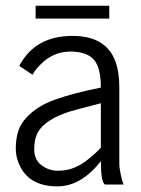

<svg xmlns="http://www.w3.org/2000/svg" viewBox="-20 -645 493 671"><path d="M104.5 -580.1V-625H361.8V-580.1ZM173.8 -297.4Q238.8 -320.3 332.5 -338.9Q332.5 -416 302.7 -441.9Q276.4 -464.8 226.1 -464.8Q164.6 -464.8 120.1 -418Q101.1 -398.9 93.8 -383.8L47.4 -414.6Q102.1 -519.5 233.4 -519.5Q351.1 -519.5 383.8 -429.2Q397 -392.6 397 -340.3V-72.3Q397 -58.1 402.3 -33.7Q407.7 -9.3 412.1 0H347.2Q332.5 -7.3 332.5 -82Q263.7 6.3 180.7 6.3Q88.9 6.3 53.2 -58.1Q35.2 -90.8 35.2 -125.7Q35.2 -160.6 43.9 -186.8Q52.7 -212.9 71.5 -233.2Q90.3 -253.4 114.3 -269Q138.2 -284.7 173.8 -297.4ZM111.8 -181.6Q99.6 -159.2 99.6 -123Q99.6 -86.9 125 -67.6Q150.4 -48.3 181.4 -48.3Q212.4 -48.3 236.1 -57.6Q259.8 -66.9 279.3 -81.5Q314.9 -108.4 332.5 -129.4V-284.2Q239.7 -260.3 222.7 -254.9Q136.7 -227.1 111.8 -181.6Z"/></svg>

Font: News Cycle
Style: Regular
Weight: 500
Version: Version 0.5.2